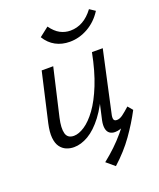

<svg xmlns="http://www.w3.org/2000/svg" viewBox="-146 -712 801 969"><g transform="rotate(-20 255.0 -227.5)"><path d="M307 168 263 131Q330 78 377.5 21.5Q425 -35 463 -93L486 -69Q454 -8 411 52.5Q368 113 307 168ZM142 6Q120 6 101 -2Q82 -10 69 -28Q56 -46 53 -76.5Q50 -107 60 -152L120 -414H182L123 -159Q111 -106 119 -77Q127 -48 161 -48Q187 -48 219 -69Q251 -90 283 -134Q315 -178 343 -247.5Q371 -317 390 -414H427Q403 -302 370 -222Q337 -142 298.5 -91.5Q260 -41 220 -17.5Q180 6 142 6ZM362 5Q345 5 333.5 -3.5Q322 -12 318.5 -29.5Q315 -47 320 -72L397 -414H448L377 -89Q372 -69 375 -59Q378 -49 392 -49Q407 -49 424 -61.5Q441 -74 464 -95L486 -69Q453 -33 421.5 -14Q390 5 362 5ZM304 -501Q262 -501 228.5 -519Q195 -537 173 -573L223 -612Q246 -580 271.5 -566.5Q297 -553 326 -553Q362 -553 393 -570.5Q424 -588 450 -623L480 -603Q449 -554 402 -527.5Q355 -501 304 -501Z"/></g></svg>

Font: Ysabeau
Style: Italic
Weight: 400
Italic angle: -12°
Designer: Christian Thalmann (Catharsis Fonts)
Version: Version 2.000;gftools[0.9.27.dev2+g8671c4b]